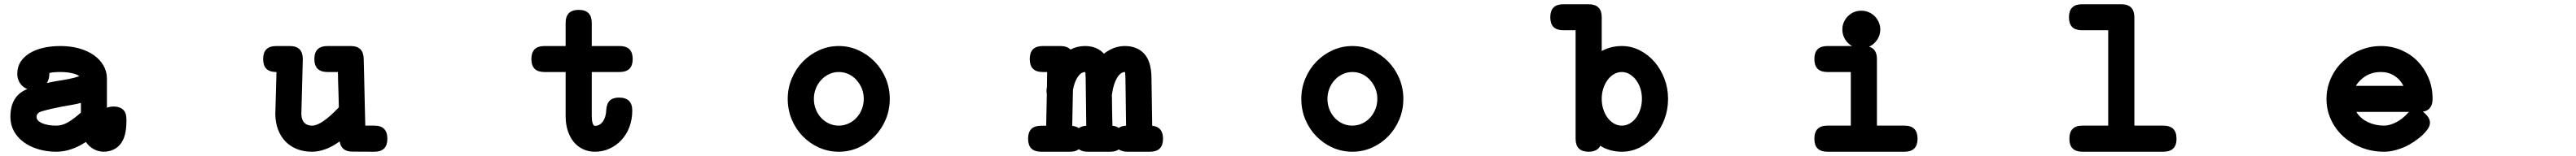

<svg xmlns="http://www.w3.org/2000/svg" viewBox="-20 -667 12081 733"><path d="M108.4 -248.5Q86.9 -256.8 74 -275.9Q61 -294.9 61 -320.8Q61 -351.6 75.9 -375.5Q90.8 -399.4 117.7 -416.3Q144.5 -433.1 181.6 -441.9Q218.8 -450.7 263.7 -450.7Q311 -450.7 351.1 -439.5Q391.1 -428.2 419.9 -408Q448.7 -387.7 465.1 -359.4Q481.4 -331.1 481.4 -297.4V-160.6Q494.6 -166.5 513.2 -166.5Q541.5 -166.5 557.1 -151.9Q572.8 -137.2 572.8 -106.4V-98.1Q572.8 -24.9 544.9 9.8Q517.1 44.4 467.8 45.9Q441.9 45.9 419.4 33.7Q397 21.5 382.8 0Q313 45.9 244.1 45.9Q198.2 45.9 158.9 33.9Q119.6 22 90.6 0.5Q61.5 -21 45.2 -51Q28.8 -81.1 28.8 -117.7Q28.8 -217.3 107.9 -248.5ZM359.4 -183.6Q341.8 -178.7 323.5 -175.5Q305.2 -172.4 286.6 -168.9H287.6Q283.7 -168 280 -167.7Q276.4 -167.5 272.5 -166.5Q244.6 -161.1 220.2 -155.5Q195.8 -149.9 174.8 -143.6Q151.4 -136.2 151.4 -117.7Q151.4 -108.4 158.4 -100.8Q165.5 -93.3 178 -87.9Q190.4 -82.5 207.3 -79.6Q224.1 -76.7 244.1 -76.7Q273.4 -76.7 301.3 -93.8Q329.1 -110.8 359.4 -138.2ZM263.7 -328.6Q231.9 -328.6 211.4 -324.2V-319.8Q211.4 -295.4 199.7 -276.9Q225.1 -282.7 251.5 -287.1Q277.8 -291 304 -296.1Q330.1 -301.3 352.1 -309.1Q340.8 -317.9 316.7 -323.2Q292.5 -328.6 263.7 -328.6Z M1274.9 -328.6Q1213.9 -328.6 1213.9 -389.6Q1213.9 -450.7 1274.9 -450.7H1338.9Q1399.9 -450.7 1399.9 -389.2L1393.1 -130.9Q1394 -103.5 1407 -90.1Q1419.9 -76.7 1443.4 -76.7Q1487.8 -76.7 1568.8 -162.6Q1568.4 -185.5 1567.9 -205.3Q1567.4 -225.1 1566.7 -244.4Q1565.9 -263.7 1565.4 -283.9Q1564.9 -304.2 1564.5 -328.6H1515.6Q1454.1 -328.6 1454.1 -389.6Q1454.1 -450.7 1515.6 -450.7H1624.5Q1684.6 -450.7 1685.5 -390.1Q1686.5 -347.7 1687.5 -309.3Q1688.5 -271 1689.2 -233.4Q1689.9 -195.8 1690.9 -157.5Q1691.9 -119.1 1692.9 -76.7H1735.4Q1796.4 -76.7 1796.4 -15.1Q1796.4 45.9 1735.4 45.9L1632.8 45.4Q1579.6 45.4 1572.8 -2.4Q1537.1 22.9 1504.9 34.4Q1472.7 45.9 1443.4 45.9Q1404.8 45.9 1373.3 33.7Q1341.8 21.5 1319.3 -1.5Q1296.9 -24.4 1284.2 -57.1Q1271.5 -89.8 1271 -130.9L1276.4 -328.6Z M2532.7 -328.6Q2471.7 -328.6 2471.7 -389.6Q2471.7 -450.7 2532.7 -450.7H2632.3V-559.1Q2632.3 -620.6 2693.8 -620.6Q2754.9 -620.6 2754.9 -559.1V-450.7H2885.7Q2946.8 -450.7 2946.8 -389.6Q2946.8 -328.6 2885.7 -328.6H2754.9V-121.6Q2754.9 -101.1 2758.8 -88.4Q2762.7 -75.7 2770 -75.7Q2781.7 -75.7 2791.3 -81.3Q2800.8 -86.9 2807.6 -96.9Q2814.5 -106.9 2818.4 -120.6Q2822.3 -134.3 2822.8 -150.4Q2825.7 -208.5 2882.3 -208.5Q2944.8 -208.5 2944.8 -147.9Q2944.8 -105.5 2931.2 -69.8Q2917.5 -34.2 2893.6 -8.5Q2869.6 17.1 2837.9 31.5Q2806.2 45.9 2770 45.9Q2739.3 45.9 2713.9 33.9Q2688.5 22 2670.4 0Q2652.3 -22 2642.3 -53Q2632.3 -84 2632.3 -121.6V-328.6Z M3913.1 -450.7Q3961.9 -450.7 4005.4 -430.9Q4048.8 -411.1 4081.5 -377.4Q4114.3 -343.8 4133.3 -298.6Q4152.3 -253.4 4152.3 -202.6Q4152.3 -151.4 4133.5 -106.2Q4114.7 -61 4082 -27.1Q4049.3 6.8 4005.9 26.4Q3962.4 45.9 3913.1 45.9Q3863.8 45.9 3820.3 26.4Q3776.9 6.8 3744.1 -26.9Q3711.4 -60.5 3692.6 -105.7Q3673.8 -150.9 3673.8 -202.6Q3673.8 -253.4 3692.9 -298.6Q3711.9 -343.8 3744.6 -377.4Q3777.3 -411.1 3820.8 -430.9Q3864.3 -450.7 3913.1 -450.7ZM3995.1 -292.5Q3960.4 -328.6 3913.1 -328.6Q3889.2 -328.6 3867.9 -318.6Q3846.7 -308.6 3830.8 -291.5Q3814.9 -274.4 3805.7 -251.5Q3796.4 -228.5 3796.4 -202.6Q3796.4 -176.8 3805.2 -154.1Q3814 -131.3 3829.8 -114Q3845.7 -96.7 3866.9 -86.7Q3888.2 -76.7 3913.1 -76.7Q3937.5 -76.7 3959 -86.7Q3980.5 -96.7 3996.3 -113.8Q4012.2 -130.9 4021.2 -153.8Q4030.3 -176.8 4030.3 -202.6Q4030.3 -253.9 3994.6 -292.5Z M5007.8 -75.7Q5027.3 -73.2 5038.6 -64.9Q5051.3 -74.7 5073.7 -76.2Q5072.8 -132.3 5072.3 -188.7Q5071.8 -245.1 5070.8 -301.3Q5070.3 -315.9 5069.8 -322.3Q5069.3 -328.6 5067.9 -328.6Q5049.8 -328.6 5033.9 -305.7Q5018.1 -282.7 5011.2 -244.1Q5010.3 -203.1 5009.5 -160.2Q5008.8 -117.2 5007.8 -75.7ZM5196.3 -76.2Q5214.4 -74.2 5226.1 -65.9Q5239.3 -75.7 5260.3 -76.2Q5259.3 -132.3 5258.8 -188.7Q5258.3 -245.1 5257.3 -301.3Q5256.8 -315.9 5256.3 -322.3Q5255.9 -328.6 5254.4 -328.6Q5244.6 -328.6 5235.1 -321.3Q5225.6 -314 5217.8 -300.8Q5210 -287.6 5204.1 -269.5Q5198.2 -251.5 5195.3 -230.5Q5194.8 -228 5194.8 -226.1Q5194.8 -224.1 5193.8 -222.7Q5194.3 -186 5194.8 -149.4Q5195.3 -112.8 5196.3 -76.2ZM4869.6 -328.6Q4808.6 -328.6 4808.6 -389.6Q4808.6 -450.7 4869.6 -450.7H4952.6Q4983.9 -450.7 4999.5 -434.1Q5030.8 -450.7 5067.9 -450.7Q5123.5 -450.7 5156.7 -414.6Q5177.7 -431.6 5202.6 -441.2Q5227.5 -450.7 5254.4 -450.7Q5312 -450.7 5345.2 -414.6Q5378.4 -378.4 5379.4 -303.2L5382.8 -76.2Q5433.6 -70.8 5433.6 -15.1Q5433.6 45.9 5372.6 45.9H5267.1Q5242.2 45.9 5226.1 35.2Q5210.9 45.9 5186 45.9H5080.6Q5053.7 45.9 5038.6 34.2Q5023.9 45.9 4997.1 45.9H4861.8Q4800.8 45.9 4800.8 -15.1Q4800.8 -76.2 4861.8 -76.2H4885.7Q4886.7 -114.3 4887.2 -150.1Q4887.7 -186 4888.7 -225.1Q4887.2 -231 4887.2 -238.8Q4887.2 -243.7 4887.5 -247.6Q4887.7 -251.5 4889.2 -256.8Q4889.2 -268.6 4889.4 -276.6Q4889.6 -284.7 4889.6 -292Q4889.6 -299.3 4889.9 -307.6Q4890.1 -315.9 4890.1 -328.6Z M6321.3 -450.7Q6370.1 -450.7 6413.6 -430.9Q6457 -411.1 6489.7 -377.4Q6522.5 -343.8 6541.5 -298.6Q6560.5 -253.4 6560.5 -202.6Q6560.5 -151.4 6541.7 -106.2Q6522.9 -61 6490.2 -27.1Q6457.5 6.8 6414.1 26.4Q6370.6 45.9 6321.3 45.9Q6272 45.9 6228.5 26.4Q6185.1 6.8 6152.3 -26.9Q6119.6 -60.5 6100.8 -105.7Q6082 -150.9 6082 -202.6Q6082 -253.4 6101.1 -298.6Q6120.1 -343.8 6152.8 -377.4Q6185.5 -411.1 6229 -430.9Q6272.5 -450.7 6321.3 -450.7ZM6403.3 -292.5Q6368.7 -328.6 6321.3 -328.6Q6297.4 -328.6 6276.1 -318.6Q6254.9 -308.6 6239 -291.5Q6223.1 -274.4 6213.9 -251.5Q6204.6 -228.5 6204.6 -202.6Q6204.6 -176.8 6213.4 -154.1Q6222.2 -131.3 6238 -114Q6253.9 -96.7 6275.1 -86.7Q6296.4 -76.7 6321.3 -76.7Q6345.7 -76.7 6367.2 -86.7Q6388.7 -96.7 6404.5 -113.8Q6420.4 -130.9 6429.4 -153.8Q6438.5 -176.8 6438.5 -202.6Q6438.5 -253.9 6402.8 -292.5Z M7310.5 -524.9Q7249.5 -524.9 7249.5 -585.9Q7249.5 -647 7310.5 -647H7429.2Q7490.7 -647 7490.7 -585.9V-427.2Q7533.2 -450.7 7585 -450.7Q7629.9 -450.7 7669.4 -430.4Q7709 -410.2 7738.3 -376.2Q7767.6 -342.3 7784.7 -297.4Q7801.8 -252.4 7801.8 -202.6Q7801.8 -151.4 7784.7 -106.2Q7767.6 -61 7738 -27.3Q7708.5 6.3 7668.9 26.1Q7629.4 45.9 7585 45.9Q7529.3 45.9 7483.9 18.1Q7469.7 45.9 7429.2 45.9Q7368.2 45.9 7368.2 -15.1V-524.9ZM7648.4 -295.4Q7619.6 -328.6 7585 -328.6Q7564.9 -328.6 7547.6 -318.4Q7530.3 -308.1 7517.6 -290.5Q7504.9 -272.9 7497.8 -250.2Q7490.7 -227.5 7490.7 -202.6Q7490.7 -177.2 7497.8 -154.5Q7504.9 -131.8 7517.6 -114.5Q7530.3 -97.2 7547.6 -86.9Q7564.9 -76.7 7585 -76.7Q7604.5 -76.7 7621.8 -86.7Q7639.2 -96.7 7651.9 -113.8Q7664.6 -130.9 7671.9 -153.8Q7679.2 -176.8 7679.2 -202.6Q7679.2 -257.3 7647.9 -295.9Z M8910.6 -76.7Q8971.7 -76.7 8971.7 -15.1Q8971.7 45.9 8910.6 45.9H8548.8Q8487.8 45.9 8487.8 -15.1Q8487.8 -76.7 8548.8 -76.7H8658.7V-328.6H8548.8Q8487.8 -328.6 8487.8 -389.6Q8487.8 -450.7 8548.8 -450.7H8664.6Q8644 -461.9 8631.6 -482.7Q8619.1 -503.4 8619.1 -528.3Q8619.1 -564 8645 -590.8Q8670.9 -616.7 8708 -616.7Q8727.1 -616.7 8743.4 -609.4Q8759.8 -602.1 8771.5 -590.1Q8783.2 -578.1 8790 -562Q8796.9 -545.9 8796.9 -528.3Q8796.9 -501.5 8782.2 -480Q8767.6 -458.5 8744.6 -447.3Q8781.2 -437 8781.2 -389.6V-76.7Z M9742.7 -524.9Q9681.6 -524.9 9681.6 -585.9Q9681.6 -647 9742.7 -647H9927.2Q9988.3 -647 9988.3 -585.9V-76.7H10124.5Q10186 -76.7 10186 -15.1Q10186 45.9 10124.5 45.9H9744.6Q9683.6 45.9 9683.6 -15.1Q9683.6 -76.7 9744.6 -76.7H9865.7V-524.9Z M11266.6 -131.3Q11271 -136.7 11276.4 -141.1H11029.3Q11047.9 -110.4 11082.8 -93.5Q11117.7 -76.7 11159.7 -76.7Q11183.1 -76.7 11212.6 -90.8Q11242.2 -105 11267.1 -131.8ZM11386.7 -202.6Q11386.7 -149.4 11340.8 -142.1Q11354.5 -132.8 11364.5 -118.7Q11374.5 -104.5 11374.5 -90.8Q11374.5 -74.7 11362.3 -58.1Q11350.1 -41.5 11333 -26.6Q11315.9 -11.7 11296.9 0.5Q11277.8 12.7 11264.2 19.5Q11207.5 45.9 11159.7 45.9Q11103 45.9 11053.7 26.6Q11004.4 7.3 10967.8 -26.1Q10931.2 -59.6 10910.2 -105Q10889.2 -150.4 10889.2 -202.6Q10889.2 -236.3 10898.4 -267.8Q10907.7 -299.3 10924.3 -326.9Q10940.9 -354.5 10964.4 -377.2Q10987.8 -399.9 11016.1 -416.3Q11044.4 -432.6 11076.9 -441.7Q11109.4 -450.7 11144 -450.7Q11195.3 -450.7 11239.7 -431.6Q11284.2 -412.6 11316.7 -379.2Q11349.1 -345.7 11367.9 -300.5Q11386.7 -255.4 11386.7 -202.6ZM11049.3 -291.5Q11042.5 -284.7 11037.1 -278.1Q11031.7 -271.5 11027.3 -263.7H11250Q11234.4 -294.4 11206.8 -311.5Q11179.2 -328.6 11144 -328.6Q11087.4 -328.6 11049.3 -291Z"/></svg>

Font: Erica Type
Style: Bold Italic
Weight: 700
Monospace: yes
Designer: Peter Wiegel
Foundry: Peter Wiegel
Version: Version 1.000 2010 initial release